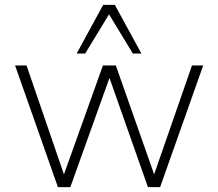

<svg xmlns="http://www.w3.org/2000/svg" viewBox="-20 -769 897 789"><path d="M218 0 42 -500H89L256 -14H229L403 -500H456L627 -14H600L769 -500H815L638 0H588L415 -491H445L269 0ZM295 -549 404 -749H452L561 -549H526L428 -710L330 -549Z"/></svg>

Font: Mulish ExtraLight
Style: Regular
Weight: 200
Designer: Vernon Adams
Foundry: Vernon Adams
Version: Version 3.603